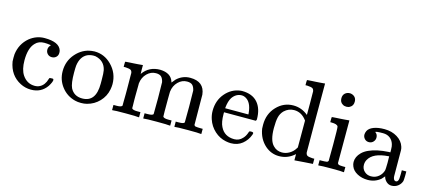

<svg xmlns="http://www.w3.org/2000/svg" viewBox="-55 -1167 3665 1650"><g transform="rotate(15 1777.5 -341.5)"><path d="M297 -358Q297 -381 312 -396Q317 -401 316.5 -402Q316 -403 307 -404Q281 -408 258 -408Q207 -408 178 -376Q131 -329 131 -219Q131 -137 162 -90Q203 -29 272 -29Q297 -29 316 -39Q358 -60 374 -117Q376 -125 379 -127Q382 -129 395 -129H409Q415 -123 415 -120Q415 -101 390 -61Q340 11 249 11Q199 11 154 -12Q55 -63 35 -182Q34 -188 34 -214Q34 -240 35 -247Q47 -341 117 -400Q177 -448 250 -448Q379 -448 401 -380Q404 -371 404 -357Q404 -334 388.5 -319.5Q373 -305 350 -305Q327 -305 312 -320.5Q297 -336 297 -358Z M472 -214Q472 -305 530 -370.5Q588 -436 669 -446Q685 -448 694 -448Q781 -448 845 -384Q915 -314 915 -215Q915 -195 910 -168Q898 -105 853.5 -58.5Q809 -12 746 4Q723 10 694 10Q664 10 641 4Q566 -15 519 -75.5Q472 -136 472 -214ZM712 -410Q707 -411 696 -411Q666 -411 639 -399Q583 -371 572 -290Q570 -272 570 -226Q570 -131 589 -91Q621 -30 694 -30Q816 -30 816 -193V-225Q816 -290 811 -313Q794 -392 712 -410Z M1132 -60Q1140 -46 1179 -46H1193H1209V0H1201Q1188 -3 1089 -3Q990 -3 977 0H969V-46H985H999Q1038 -46 1046 -60V-68Q1046 -77 1046 -91Q1046 -105 1046.5 -122.5Q1047 -140 1047 -161.5Q1047 -183 1047 -203Q1047 -234 1046.5 -269.5Q1046 -305 1046 -328V-351Q1043 -370 1031.5 -376.5Q1020 -383 987 -385H969V-408Q969 -431 971 -431L981 -432Q991 -433 1009.5 -434Q1028 -435 1046 -436Q1063 -437 1082 -438.5Q1101 -440 1111 -441Q1121 -442 1122 -442H1125V-402Q1125 -364 1126 -364L1127 -365Q1181 -442 1280 -442Q1377 -439 1399 -366L1401 -361Q1425 -391 1428 -394Q1479 -442 1547 -442Q1672 -442 1684 -329Q1685 -322 1685 -190Q1685 -62 1686 -60Q1690 -52 1698 -49Q1719 -46 1747 -46H1763V0H1755Q1742 -3 1643 -3Q1544 -3 1531 0H1523V-46H1539H1547Q1600 -46 1600 -62Q1601 -64 1601 -200Q1600 -335 1599 -343Q1592 -375 1576.5 -389.5Q1561 -404 1529 -404Q1484 -404 1450 -370Q1415 -335 1409 -282Q1409 -281 1408.5 -263.5Q1408 -246 1408 -219Q1408 -192 1408 -168Q1408 -153 1408 -136.5Q1408 -120 1408 -107Q1408 -94 1408.5 -83.5Q1409 -73 1409 -66V-60Q1417 -46 1456 -46H1470H1486V0H1478Q1465 -3 1366 -3Q1267 -3 1254 0H1246V-46H1262H1270Q1323 -46 1323 -62Q1324 -64 1324 -200Q1323 -335 1322 -343Q1315 -375 1299.5 -389.5Q1284 -404 1252 -404Q1207 -404 1173 -370Q1138 -335 1132 -282Q1132 -281 1132 -263.5Q1132 -246 1131.5 -219Q1131 -192 1131 -168Q1131 -153 1131 -136.5Q1131 -120 1131.5 -107Q1132 -94 1132 -83.5Q1132 -73 1132 -66Z M2192 -245Q2192 -238 2185 -231H1903V-216Q1903 -142 1923 -104Q1959 -30 2047 -30Q2090 -30 2119 -62Q2139 -82 2150 -114Q2153 -125 2156 -128Q2159 -131 2172 -131Q2192 -131 2192 -121Q2192 -117 2189 -108Q2170 -56 2128.5 -22.5Q2087 11 2027 11Q2008 11 1983 6Q1926 -5 1881 -46Q1836 -87 1817 -145Q1805 -181 1805 -218Q1805 -310 1859 -373.5Q1913 -437 1992 -447Q1996 -448 2006 -448Q2097 -448 2144.5 -394.5Q2192 -341 2192 -245ZM2110 -275Q2101 -384 2036 -407Q2029 -410 2015 -411Q1963 -411 1930 -363Q1910 -331 1904 -274V-267H2110Z M2465 -442Q2539 -442 2597 -393V-495Q2597 -599 2596 -603Q2593 -622 2581.5 -628.5Q2570 -635 2537 -637H2519V-660Q2519 -683 2521 -683L2531 -684Q2541 -685 2560 -686Q2579 -687 2597 -688Q2614 -689 2634 -690.5Q2654 -692 2664 -693Q2674 -694 2675 -694H2678V-390Q2678 -84 2679 -81Q2682 -61 2693.5 -54.5Q2705 -48 2738 -46H2756V0Q2754 0 2679.5 5Q2605 10 2601 11H2594V-44L2586 -37Q2529 11 2456 11Q2386 11 2332 -36Q2270 -91 2256 -180Q2255 -188 2255 -215Q2255 -312 2317 -377Q2379 -442 2465 -442ZM2594 -342Q2549 -405 2481 -405Q2432 -405 2394 -369Q2369 -343 2360.5 -308Q2352 -273 2352 -211Q2352 -100 2394 -59Q2425 -26 2472 -26Q2507 -26 2539 -45Q2571 -64 2590 -97L2594 -103Z M2908 -669Q2933 -667 2949 -651.5Q2965 -636 2965 -609Q2965 -573 2938 -558Q2925 -549 2906 -549Q2886 -549 2873 -558Q2846 -573 2846 -609Q2846 -637 2863.5 -653Q2881 -669 2908 -669ZM3024 0Q3013 -3 2920 -3Q2829 -3 2811 0H2803V-46H2819Q2847 -46 2868 -49Q2876 -52 2880 -60Q2881 -62 2881 -205Q2881 -355 2877 -365Q2869 -385 2818 -385H2807V-408Q2807 -431 2809 -431L2819 -432Q2829 -433 2847 -434Q2865 -435 2883 -436Q2900 -437 2919 -438.5Q2938 -440 2948 -441Q2958 -442 2959 -442H2962V-62Q2967 -52 2974 -49.5Q2981 -47 3009 -46H3032V0Z M3118 -359Q3118 -373 3126 -391Q3139 -418 3178 -433Q3217 -448 3273 -448Q3339 -448 3387.5 -418Q3436 -388 3451 -340Q3456 -326 3456.5 -308.5Q3457 -291 3457 -194Q3457 -96 3457.5 -79.5Q3458 -63 3463 -54Q3469 -40 3483 -40Q3496 -40 3502 -54Q3508 -66 3508 -109V-145H3548V-106Q3547 -66 3545 -59Q3536 -31 3512 -12.5Q3488 6 3455 6Q3430 6 3410.5 -11.5Q3391 -29 3384 -54V-58Q3381 -55 3372 -44.5Q3363 -34 3359 -30Q3310 11 3245 11Q3193 11 3152 -11Q3111 -33 3097 -69Q3089 -88 3089 -107Q3089 -154 3128 -193Q3151 -216 3185 -231Q3253 -262 3359 -268H3373V-290Q3373 -324 3367 -340Q3357 -373 3332 -392Q3307 -411 3270 -411Q3203 -411 3203 -403Q3225 -388 3225 -359Q3225 -337 3209.5 -321Q3194 -305 3171 -305Q3148 -305 3133 -321Q3118 -337 3118 -359ZM3373 -175Q3373 -233 3372 -233Q3369 -233 3367 -232Q3230 -223 3192 -151Q3181 -131 3181 -106Q3181 -72 3205 -49Q3229 -26 3264 -26Q3304 -26 3332.5 -50Q3361 -74 3370 -109Q3372 -116 3373 -175Z"/></g></svg>

Font: KaTeX_Main
Style: Regular
Weight: 400
Version: Version 1.1; ttfautohint (v1.3)